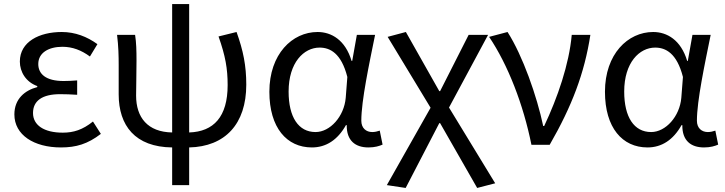

<svg xmlns="http://www.w3.org/2000/svg" viewBox="-20 -715 3581 948"><path d="M281 13C356 13 413 -4 478 -54L439 -115C388 -74 343 -60 290 -60C197 -60 143 -97 143 -157C143 -217 188 -250 277 -250C304 -250 330 -249 361 -247V-318C335 -316 315 -315 294 -315C206 -315 169 -350 169 -399C169 -455 221 -484 288 -484C338 -484 382 -467 424 -436L461 -497C410 -534 351 -557 285 -557C174 -557 78 -509 78 -411C78 -360 108 -310 164 -290V-285C103 -269 51 -227 51 -150C51 -49 147 13 281 13Z M1059 -535C1093 -439 1104 -376 1104 -295C1104 -138 1035 -65 914 -61V-695H830V-61C709 -63 652 -135 652 -243C652 -278 654 -357 654 -416C654 -464 653 -505 647 -543H558C565 -486 566 -438 566 -394V-249C566 -95 647 11 830 13V199H914V13C1091 9 1196 -102 1196 -297C1196 -391 1181 -465 1148 -557Z M1520 13C1590 13 1647 -24 1688 -97H1692C1691 -21 1734 13 1799 13C1831 13 1853 6 1869 -1L1855 -70C1844 -66 1830 -63 1818 -63C1788 -63 1764 -82 1764 -119C1764 -218 1803 -400 1832 -543H1742L1719 -414H1716C1685 -518 1616 -557 1548 -557C1423 -557 1310 -448 1310 -262C1310 -84 1396 13 1520 13ZM1538 -63C1454 -63 1405 -136 1405 -263C1405 -406 1480 -480 1558 -480C1609 -480 1665 -453 1695 -335L1687 -232C1679 -140 1610 -63 1538 -63Z M1983 213 2149 -107H2153L2336 213L2425 190L2197 -184L2390 -543H2294L2153 -265H2149L1984 -557L1894 -533L2106 -183L1890 199Z M2604 0H2694C2804 -191 2866 -354 2895 -543H2803C2790 -397 2733 -233 2667 -93H2662C2631 -240 2561 -440 2486 -557L2395 -533C2488 -395 2564 -199 2604 0Z M3177 13C3247 13 3304 -24 3345 -97H3349C3348 -21 3391 13 3456 13C3488 13 3510 6 3526 -1L3512 -70C3501 -66 3487 -63 3475 -63C3445 -63 3421 -82 3421 -119C3421 -218 3460 -400 3489 -543H3399L3376 -414H3373C3342 -518 3273 -557 3205 -557C3080 -557 2967 -448 2967 -262C2967 -84 3053 13 3177 13ZM3195 -63C3111 -63 3062 -136 3062 -263C3062 -406 3137 -480 3215 -480C3266 -480 3322 -453 3352 -335L3344 -232C3336 -140 3267 -63 3195 -63Z"/></svg>

Font: Noto Sans CJK JP Regular
Style: Regular
Weight: 400
Designer: Ryoko NISHIZUKA (kana & ideographs); Paul D. Hunt (Latin, Greek & Cyrillic); Wenlong ZHANG (bopomofo); Sandoll Communica
Foundry: Adobe Systems Incorporated
Version: Version 1.001;PS 1.001;hotconv 1.0.78;makeotf.lib2.5.61930